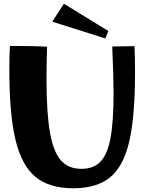

<svg xmlns="http://www.w3.org/2000/svg" viewBox="-20 -1003 773 1028"><path d="M30 -629Q30 -714 33 -757Q169 -757 232 -753Q229 -662 229 -584Q229 -401 247 -296.5Q265 -192 305 -145.5Q345 -99 416 -99Q481 -99 518 -137.5Q555 -176 571.5 -263Q588 -350 588 -502Q588 -589 581 -754L700 -756Q703 -698 703 -614Q703 -379 672 -245.5Q641 -112 569.5 -53.5Q498 5 372 5Q244 5 170 -56Q96 -117 63 -254Q30 -391 30 -629ZM260 -887 322 -983 560 -837 544 -797Z"/></svg>

Font: Otomanopee
Style: Regular
Weight: 400
Designer: Das Ende der Wildnis
Foundry: Gutenberg Labo
Version: Version 3.000